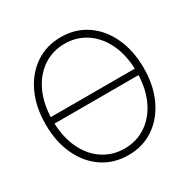

<svg xmlns="http://www.w3.org/2000/svg" viewBox="-167 -892 1040 1055"><g transform="rotate(-30 353.0 -364.0)"><path d="M353.5 10.3Q261.2 10.3 190.9 -37.1Q120.6 -84.5 81.3 -168.9Q42 -253.4 42 -363.3Q42 -474.1 81.5 -558.3Q121.1 -642.6 191.2 -690.2Q261.2 -737.8 353.5 -737.8Q445.3 -737.8 515.1 -690.4Q585 -643.1 624.5 -558.6Q664.1 -474.1 664.1 -363.3Q664.1 -252.9 624.5 -168.7Q585 -84.5 515.1 -37.1Q445.3 10.3 353.5 10.3ZM86.4 -384.3H619.6Q615.7 -479.5 580.6 -549.3Q545.4 -619.1 486.6 -657.5Q427.7 -695.8 353.5 -695.8Q278.8 -695.8 220 -657.7Q161.1 -619.6 125.7 -549.8Q90.3 -480 86.4 -384.3ZM353.5 -31.7Q427.7 -31.7 486.6 -70.1Q545.4 -108.4 580.6 -178.2Q615.7 -248 619.6 -343.3H86.4Q90.3 -248.5 125.2 -178.5Q160.2 -108.4 219.2 -70.1Q278.3 -31.7 353.5 -31.7Z"/></g></svg>

Font: Inter Display Extra Light
Style: Regular
Weight: 200
Designer: Rasmus Andersson
Foundry: rsms
Version: Version 4.000;git-4fc901f